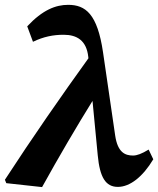

<svg xmlns="http://www.w3.org/2000/svg" viewBox="-37 -746 644 782"><path d="M-11.4 0 134.4 16C203.1 -108 272.5 -226.6 345.7 -344.6L329.5 -517.5C211.4 -353.5 95.7 -187.2 -17 -13.9L-11.4 0ZM443.1 15.2C492.6 15.2 544.8 -26.3 587.3 -97.2L568.4 -136.8C540.2 -119.6 520.7 -112.5 504.9 -112.5C472.2 -112.5 442.4 -125.3 432.2 -193.5L382.6 -533.2C359.7 -689.1 311.6 -726.3 240.6 -726.3C190.4 -726.3 136.8 -706.1 73.9 -638.8L97.3 -575.8C140.5 -596.7 180.1 -604.4 222.2 -604.4C276.4 -604.4 315.5 -581.1 322.6 -514L361.1 -113.5C369.5 -24.1 393 15.2 443.1 15.2Z"/></svg>

Font: Source Serif Variable
Style: Italic
Weight: 389
Italic angle: -12°
Designer: Frank Grießhammer
Foundry: Adobe Systems Incorporated
Version: Version 3.001;hotconv 1.0.111;makeotfexe 2.5.65597